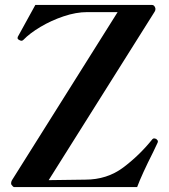

<svg xmlns="http://www.w3.org/2000/svg" viewBox="-20 -757 682 777"><path d="M26 -10Q25 -12 25 -16Q25 -21 28 -27L456 -708H333Q288 -708 237.5 -691Q187 -674 143.5 -648Q100 -622 75 -596Q71 -592 67 -592Q64 -592 60 -594Q51 -598 51 -603L52 -608L123 -737H595Q604 -737 608 -726Q609 -724 609 -720Q609 -715 606 -710L177 -28L325 -30Q413 -30 478.5 -79Q544 -128 597 -194Q600 -197 604 -197L612 -195Q619 -189 619 -185Q619 -182 618 -180Q606 -156 600 -142Q554 -51 535 0H37Q33 0 26 -10Z"/></svg>

Font: Shippori Mincho
Style: Bold
Weight: 700
Designer: FONTDASU
Foundry: FONTDASU / Google Inc. / but / Adobe
Version: Version 3.110; ttfautohint (v1.8.3)